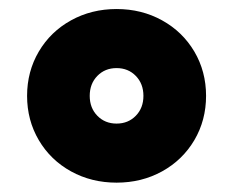

<svg xmlns="http://www.w3.org/2000/svg" viewBox="-20 -717 509 419"><path d="M39.1 -507.8Q39.1 -561 64.7 -604.5Q90.3 -647.9 135 -672.6Q179.7 -697.3 234.4 -697.3Q289.1 -697.3 333.7 -672.6Q378.4 -647.9 404.1 -604.5Q429.7 -561 429.7 -507.8Q429.7 -454.6 404.1 -411.1Q378.4 -367.7 333.7 -343Q289.1 -318.4 234.4 -318.4Q179.7 -318.4 135 -343Q90.3 -367.7 64.7 -411.1Q39.1 -454.6 39.1 -507.8ZM293 -507.8Q293 -534.2 276.4 -551.3Q259.8 -568.4 234.4 -568.4Q209 -568.4 192.4 -551.3Q175.8 -534.2 175.8 -507.8Q175.8 -481.4 192.4 -464.4Q209 -447.3 234.4 -447.3Q259.8 -447.3 276.4 -464.4Q293 -481.4 293 -507.8Z"/></svg>

Font: Wanted Sans ExtraBlack
Style: Regular
Weight: 900
Designer: Original Design by Kil Hyung-jin and Kang Hanbin, Wanted Lab, Inc; Hangeul from Source Han Sans by Jang Soo-young and Ka
Foundry: Wanted Lab, Inc.
Version: Version 1.001